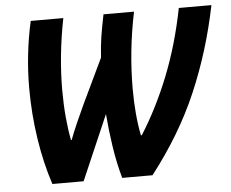

<svg xmlns="http://www.w3.org/2000/svg" viewBox="-51 -773 1001 833"><g transform="rotate(-5 449.5 -357.0)"><path d="M144 0Q113 -94 96.5 -202.5Q80 -311 80 -423Q80 -569 112 -713H254Q238 -633 230 -554.5Q222 -476 222 -403Q222 -340 227 -284.5Q232 -229 241 -183H244Q256 -215 274.5 -257Q293 -299 309 -333L402 -528Q405 -578 411.5 -619Q418 -660 429 -714H562Q527 -546 527 -379Q527 -324 531.5 -273Q536 -222 545 -177H549Q620 -289 673 -422.5Q726 -556 757 -713H899Q859 -516 784 -341Q709 -166 580 0H448Q429 -68 418 -142Q407 -216 402 -282L280 0Z"/></g></svg>

Font: Noto Sans SemiCondensed
Style: Bold Italic
Weight: 700
Width: 4
Italic angle: -12°
Designer: Monotype Design Team
Foundry: Monotype Imaging Inc.
Version: Version 2.013; ttfautohint (v1.8.4.7-5d5b)